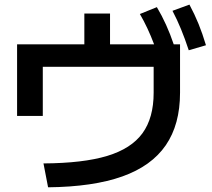

<svg xmlns="http://www.w3.org/2000/svg" viewBox="-20 -795 904 817"><path d="M633.8 -400.4V-510.7H162.1V-301.8H52.7V-606.4H338.9V-737.3H448.2V-606.4H635.7Q608.9 -677.7 575.2 -735.4L647.5 -764.6Q689.9 -693.4 719.2 -606.4H746.1V-400.4Q746.1 -265.1 685.3 -176.8Q624.5 -88.4 500.5 -44.2Q376.5 0 184.6 2L165 -99.6Q334 -100.6 436.3 -131.6Q538.6 -162.6 586.2 -228Q633.8 -293.5 633.8 -400.4ZM713.9 -749 786.1 -775.4Q808.1 -734.4 825 -692.9Q841.8 -651.4 856.4 -602.5L783.2 -581.1Q766.6 -631.3 750.2 -671.1Q733.9 -710.9 713.9 -749Z"/></svg>

Font: Pretendard GOV SemiBold
Style: Regular
Weight: 600
Designer: Base glyphs from Inter by Rasmus Andersson; Hangeul glyphs from Noto Sans CJK(Source Han Sans) by Jang Soo-young and Kan
Foundry: Kil Hyung-jin
Version: Version 1.309